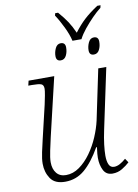

<svg xmlns="http://www.w3.org/2000/svg" viewBox="-94 -916 712 988"><g transform="rotate(-10 262.0 -422.0)"><path d="M328 -699Q321 -731 301 -772.5Q281 -814 262 -842L265 -854H280Q308 -822 325 -796Q342 -770 357 -736Q385 -773 413 -799Q441 -825 485 -854H502L499 -841Q478 -825 454 -800.5Q430 -776 408.5 -749.5Q387 -723 375 -699ZM252 -610Q228 -610 228 -636Q228 -657 237.5 -677Q247 -697 266 -697Q290 -697 290 -671Q290 -647 280.5 -628.5Q271 -610 252 -610ZM425 -610Q401 -610 401 -636Q401 -657 410.5 -677Q420 -697 439 -697Q463 -697 463 -671Q463 -647 453.5 -628.5Q444 -610 425 -610ZM413 10Q380 10 366 -18Q352 -46 352 -83Q352 -92 353 -104Q354 -116 357 -138H353Q312 -66 268 -28.5Q224 9 166 9Q112 9 89.5 -24.5Q67 -58 67 -102Q67 -127 74.5 -162Q82 -197 89 -226L130 -400Q135 -422 139.5 -446.5Q144 -471 144 -481Q144 -501 131 -506Q118 -511 83 -511H64L70 -536H204L132 -231Q125 -200 117 -162.5Q109 -125 109 -103Q109 -67 126.5 -45.5Q144 -24 176 -24Q213 -24 246 -47.5Q279 -71 306 -108.5Q333 -146 351.5 -189.5Q370 -233 379 -273L434 -536H476L409 -220Q400 -178 396 -144.5Q392 -111 392 -87Q392 -58 400 -40.5Q408 -23 427 -23Q442 -23 457.5 -31.5Q473 -40 489 -54L503 -33Q487 -18 464 -4Q441 10 413 10Z"/></g></svg>

Font: Noto Serif ExtraLight
Style: Italic
Weight: 200
Italic angle: -12°
Designer: Monotype Design Team
Foundry: Monotype Imaging Inc.
Version: Version 2.014; ttfautohint (v1.8.4.7-5d5b)